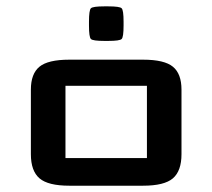

<svg xmlns="http://www.w3.org/2000/svg" viewBox="-20 -590 675 610"><path d="M311.5 -460Q274.9 -460 268.8 -466.1Q262.7 -472.2 262.7 -508.8V-521Q262.7 -557.6 268.8 -563.7Q274.9 -569.8 311.5 -569.8H323.7Q360.4 -569.8 366.5 -563.7Q372.6 -557.6 372.6 -521V-508.8Q372.6 -472.2 366.5 -466.1Q360.4 -460 323.7 -460ZM446.8 -317.4H188V-87.9H446.8ZM556.6 -100.1Q556.6 -46.9 529.3 -23.4Q502 0 434.6 0H200.2Q132.8 0 105.5 -23.4Q78.1 -46.9 78.1 -100.1V-305.2Q78.1 -355.5 105.2 -377.9Q132.3 -400.4 200.2 -400.4H434.6Q502.4 -400.4 529.5 -377.9Q556.6 -355.5 556.6 -305.2Z"/></svg>

Font: Squarish Sans CT
Style: Regular
Weight: 400
Version: Version 0.9